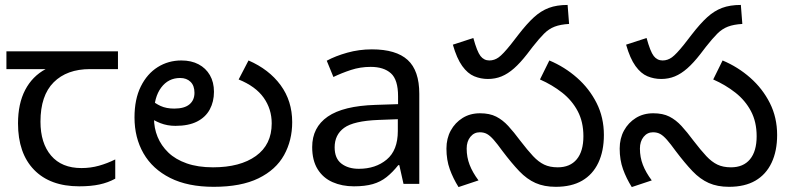

<svg xmlns="http://www.w3.org/2000/svg" viewBox="-20 -745 3204 778"><path d="M301 10Q183 10 118 -57Q53 -124 53 -245Q53 -325 82 -380.5Q111 -436 165 -465H6V-537H458V-465H345Q251 -465 197.5 -411.5Q144 -358 144 -252Q144 -165 187 -114.5Q230 -64 310 -64Q347 -64 381 -73.5Q415 -83 447 -99V-21Q418 -5 383 2.5Q348 10 301 10Z M846 12Q741 12 669.5 -24Q598 -60 561.5 -123.5Q525 -187 525 -269Q525 -343 550.5 -394.5Q576 -446 619 -473Q662 -500 715 -500Q755 -500 784.5 -484.5Q814 -469 830.5 -440.5Q847 -412 847 -373Q847 -333 830 -301.5Q813 -270 778.5 -252.5Q744 -235 691 -235Q658 -235 630 -246Q602 -257 581.5 -273Q561 -289 548 -304L571 -366Q579 -355 593.5 -340.5Q608 -326 631 -315.5Q654 -305 686 -305Q727 -305 747.5 -322Q768 -339 768 -369Q768 -398 752 -413.5Q736 -429 710 -429Q662 -429 633 -390Q604 -351 604 -284V-266Q604 -226 618.5 -190.5Q633 -155 662 -127Q691 -99 736.5 -83Q782 -67 843 -67Q953 -67 1017 -113Q1081 -159 1081 -245Q1081 -303 1048.5 -349Q1016 -395 947 -423L987 -500Q1070 -464 1117 -400Q1164 -336 1164 -250Q1164 -176 1131 -116.5Q1098 -57 1027.5 -22.5Q957 12 846 12Z M1487 -545Q1585 -545 1632 -502Q1679 -459 1679 -365V0H1615L1598 -76H1594Q1571 -47 1546.5 -27.5Q1522 -8 1490.5 1Q1459 10 1414 10Q1366 10 1327.5 -7Q1289 -24 1267 -59.5Q1245 -95 1245 -149Q1245 -229 1308 -272.5Q1371 -316 1502 -320L1593 -323V-355Q1593 -422 1564 -448Q1535 -474 1482 -474Q1440 -474 1402 -461.5Q1364 -449 1331 -433L1304 -499Q1339 -518 1387 -531.5Q1435 -545 1487 -545ZM1513 -259Q1413 -255 1374.5 -227Q1336 -199 1336 -148Q1336 -103 1363.5 -82Q1391 -61 1434 -61Q1502 -61 1547 -98.5Q1592 -136 1592 -214V-262Z M1957 -425Q1928 -425 1901.5 -436Q1875 -447 1853 -477.5Q1831 -508 1815 -564L1898 -591Q1913 -536 1927 -518Q1941 -500 1963 -500Q1983 -500 2000.5 -512.5Q2018 -525 2050 -565L2081 -605Q2115 -649 2143.5 -675Q2172 -701 2204 -713Q2236 -725 2280 -725L2286 -648Q2251 -646 2227.5 -637Q2204 -628 2184.5 -608.5Q2165 -589 2139 -556L2116 -526Q2088 -490 2063 -468Q2038 -446 2012.5 -435.5Q1987 -425 1957 -425ZM2232 12Q2185 12 2150 -3.5Q2115 -19 2084 -51.5Q2053 -84 2016 -133Q1995 -162 1980.5 -178.5Q1966 -195 1953.5 -202Q1941 -209 1924 -209Q1901 -209 1886 -190.5Q1871 -172 1871 -143Q1871 -108 1883 -77Q1895 -46 1919 -14L1838 13Q1816 -22 1802.5 -59.5Q1789 -97 1789 -143Q1789 -184 1806.5 -216Q1824 -248 1854.5 -267Q1885 -286 1925 -286Q1964 -286 1990.5 -272.5Q2017 -259 2039.5 -234.5Q2062 -210 2088 -175Q2118 -136 2140 -112.5Q2162 -89 2185 -78Q2208 -67 2240 -67Q2290 -67 2317 -99.5Q2344 -132 2344 -193Q2344 -251 2321 -294.5Q2298 -338 2258 -369.5Q2218 -401 2168 -423L2206 -500Q2268 -474 2318 -430Q2368 -386 2397.5 -327.5Q2427 -269 2427 -198Q2427 -133 2404.5 -85.5Q2382 -38 2339 -13Q2296 12 2232 12Z M2659 -425Q2630 -425 2603.5 -436Q2577 -447 2555 -477.5Q2533 -508 2517 -564L2600 -591Q2615 -536 2629 -518Q2643 -500 2665 -500Q2685 -500 2702.5 -512.5Q2720 -525 2752 -565L2783 -605Q2817 -649 2845.5 -675Q2874 -701 2906 -713Q2938 -725 2982 -725L2988 -648Q2953 -646 2929.5 -637Q2906 -628 2886.5 -608.5Q2867 -589 2841 -556L2818 -526Q2790 -490 2765 -468Q2740 -446 2714.5 -435.5Q2689 -425 2659 -425ZM2934 12Q2887 12 2852 -3.5Q2817 -19 2786 -51.5Q2755 -84 2718 -133Q2697 -162 2682.5 -178.5Q2668 -195 2655.5 -202Q2643 -209 2626 -209Q2603 -209 2588 -190.5Q2573 -172 2573 -143Q2573 -108 2585 -77Q2597 -46 2621 -14L2540 13Q2518 -22 2504.5 -59.5Q2491 -97 2491 -143Q2491 -184 2508.5 -216Q2526 -248 2556.5 -267Q2587 -286 2627 -286Q2666 -286 2692.5 -272.5Q2719 -259 2741.5 -234.5Q2764 -210 2790 -175Q2820 -136 2842 -112.5Q2864 -89 2887 -78Q2910 -67 2942 -67Q2992 -67 3019 -99.5Q3046 -132 3046 -193Q3046 -251 3023 -294.5Q3000 -338 2960 -369.5Q2920 -401 2870 -423L2908 -500Q2970 -474 3020 -430Q3070 -386 3099.5 -327.5Q3129 -269 3129 -198Q3129 -133 3106.5 -85.5Q3084 -38 3041 -13Q2998 12 2934 12Z"/></svg>

Font: telugu115
Style: Regular
Weight: 400
Designer: Jelle Bosma - Monotype Design Team
Foundry: Monotype Imaging Inc.
Version: Version 2.003